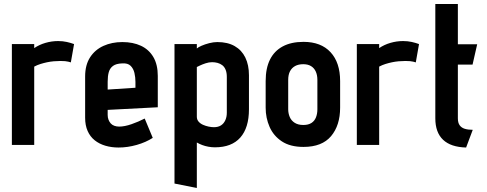

<svg xmlns="http://www.w3.org/2000/svg" viewBox="-20 -720 2420 954"><path d="M332 -410 348 -501Q332 -507 312 -511.5Q292 -516 269 -516Q237 -516 206 -507Q175 -498 150 -481V-501H39V0H150V-389Q165 -397 181 -402Q197 -407 213.5 -410.5Q230 -414 247 -415.5Q264 -417 280 -417Q307 -417 319.5 -413.5Q332 -410 332 -410Z M515 -149V-174L764 -187V-343Q764 -399 742 -436.5Q720 -474 680.5 -492.5Q641 -511 588 -511Q536 -511 494 -492Q452 -473 427.5 -435Q403 -397 403 -340V-135Q403 -97 415.5 -69Q428 -41 450.5 -23Q473 -5 503.5 4Q534 13 569 13Q614 13 659.5 0Q705 -13 739 -35L699 -131Q668 -115 633.5 -103Q599 -91 572 -91Q559 -91 548 -95Q537 -99 530 -107Q523 -115 519 -125.5Q515 -136 515 -149ZM653 -313V-284L515 -275V-314Q515 -342 520.5 -361.5Q526 -381 541.5 -392.5Q557 -404 587 -405Q615 -407 629 -393Q643 -379 648 -357.5Q653 -336 653 -313Z M1217 -177V-346Q1217 -397 1199 -434Q1181 -471 1146 -491Q1111 -511 1060 -511Q1041 -511 1019.5 -505.5Q998 -500 981 -492.5Q964 -485 958 -479V-501H847V192L958 214V-12Q970 -5 984.5 0.5Q999 6 1015.5 9Q1032 12 1048 12Q1131 12 1174 -36.5Q1217 -85 1217 -177ZM1107 -338V-160Q1107 -139 1099.5 -122.5Q1092 -106 1078 -97Q1064 -88 1043 -88Q1031 -88 1016.5 -91Q1002 -94 988.5 -100Q975 -106 966.5 -116Q958 -126 958 -140V-387Q962 -389 973.5 -394.5Q985 -400 1001.5 -405.5Q1018 -411 1034 -411Q1048 -411 1061 -407.5Q1074 -404 1084.5 -396Q1095 -388 1101 -373.5Q1107 -359 1107 -338Z M1670 -185V-317Q1670 -409 1622.5 -460.5Q1575 -512 1488 -512Q1427 -512 1385 -489.5Q1343 -467 1321.5 -424Q1300 -381 1300 -317V-185Q1300 -134 1319.5 -89.5Q1339 -45 1380.5 -17.5Q1422 10 1488 10Q1580 10 1625 -43.5Q1670 -97 1670 -185ZM1557 -323V-177Q1557 -155 1550 -137Q1543 -119 1527.5 -109Q1512 -99 1487 -99Q1461 -99 1444 -110Q1427 -121 1419.5 -139Q1412 -157 1412 -177V-323Q1412 -349 1421 -366Q1430 -383 1446.5 -392Q1463 -401 1487 -401Q1510 -401 1525.5 -391.5Q1541 -382 1549 -364.5Q1557 -347 1557 -323Z M2046 -410 2062 -501Q2046 -507 2026 -511.5Q2006 -516 1983 -516Q1951 -516 1920 -507Q1889 -498 1864 -481V-501H1753V0H1864V-389Q1879 -397 1895 -402Q1911 -407 1927.5 -410.5Q1944 -414 1961 -415.5Q1978 -417 1994 -417Q2021 -417 2033.5 -413.5Q2046 -410 2046 -410Z M2255 -132V-399H2328L2351 -500H2255V-700H2143V-132Q2143 -62 2181.5 -25.5Q2220 11 2296 13L2329 -75Q2306 -75 2289.5 -80Q2273 -85 2264 -97.5Q2255 -110 2255 -132Z"/></svg>

Font: Advent Pro
Style: Bold
Weight: 700
Designer: VivaRado, Andreas Kalpakidis
Foundry: VivaRado, Andreas Kalpakidis
Version: Version 3.000